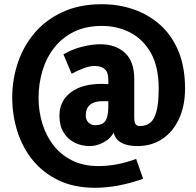

<svg xmlns="http://www.w3.org/2000/svg" viewBox="-20 -805 932 911"><path d="M431 86Q332 86 258 50.5Q184 15 135 -45.5Q86 -106 62 -183Q38 -260 38 -343Q38 -427 64.5 -506.5Q91 -586 144 -648.5Q197 -711 277 -748Q357 -785 463 -785Q543 -785 614 -760.5Q685 -736 740 -687Q795 -638 826.5 -562.5Q858 -487 858 -385Q858 -303 829.5 -241.5Q801 -180 750.5 -146Q700 -112 633 -112Q573 -112 543.5 -136Q514 -160 514 -218H534Q523 -163 484.5 -137.5Q446 -112 405 -112Q366 -112 333.5 -128.5Q301 -145 281.5 -177Q262 -209 262 -256Q262 -325 315 -366Q368 -407 462 -407Q478 -407 504 -405.5Q530 -404 549 -402V-319Q528 -322 509.5 -323.5Q491 -325 469 -325Q441 -325 423 -317.5Q405 -310 396 -295Q387 -280 387 -256Q387 -236 400 -223.5Q413 -211 431 -211Q454 -211 468 -219.5Q482 -228 488 -249Q494 -270 494 -305V-427Q494 -463 476.5 -477.5Q459 -492 429 -492Q406 -492 377.5 -481.5Q349 -471 320 -455L281 -547Q319 -570 366.5 -582.5Q414 -595 457 -595Q528 -595 572.5 -554.5Q617 -514 617 -430V-249Q617 -227 622.5 -217Q628 -207 644 -207Q694 -207 713.5 -251Q733 -295 733 -384Q733 -488 696 -553.5Q659 -619 598 -650.5Q537 -682 464 -682Q387 -682 330.5 -654Q274 -626 236.5 -577.5Q199 -529 181 -468Q163 -407 163 -341Q163 -278 180.5 -220Q198 -162 233 -116.5Q268 -71 321.5 -44Q375 -17 447 -17Q488 -17 532.5 -25Q577 -33 626 -51L659 43Q598 65 541 75.5Q484 86 431 86Z"/></svg>

Font: Yaldevi
Style: Bold
Weight: 700
Designer: Sol Matas, Rajitha Manaperi, Kosala Senevirathne
Foundry: Mooniak
Version: Version 1.100